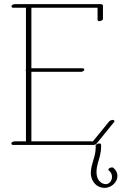

<svg xmlns="http://www.w3.org/2000/svg" viewBox="-20 -697 594 935"><path d="M445.8 12.4C445.8 15.3 446 18.1 446 20.9C446 67.1 423.7 98.7 422.4 142.5C422.3 143.4 422.3 144.2 422.3 145.1C422.3 175.8 439.2 203.4 464.8 213.3C472.9 216.5 480.9 217.9 488.6 217.9C518 217.9 543.2 197.4 549.8 173.8C551.1 168.9 551.7 164.3 551.7 159.8C551.7 142.3 542.6 128.2 531.7 120.1C530.1 118.8 527.8 118.2 525.3 118.2C517.6 118.2 507.7 123.6 507.7 128.9C507.7 130.4 508.5 131.9 510.3 133.2C520.8 141.3 525.4 152.9 525.4 164.2C525.4 182.4 513.3 199.8 494.8 199.8C490.8 199.8 486.5 199 481.9 197.2C458.4 187.9 450 165.4 450 140.1C450 125.6 452.8 110.1 457 95.6C464.1 72.1 472.4 46.6 472.4 16.9C472.4 13.9 472.3 10.8 472.2 7.8C472 3.4 468.2 1.6 463.5 1.6C455.8 1.6 445.8 6.4 445.8 12.4ZM106.4 -350.1V-8.8H51.3C44.4 -8.8 35.2 -4.4 35.2 2.4C35.2 6.3 39.1 8.8 44.9 8.8H435.5C440.9 8.8 447.3 6.3 450.2 2.4L535.2 -102.1C536.6 -103.5 537.1 -105 537.1 -106.4C537.1 -118.2 517.1 -111.8 512.7 -106.9L432.6 -8.8H132.8V-347.2H374C380.9 -347.2 388.2 -351.1 390.1 -356C392.1 -360.8 387.2 -364.7 380.4 -364.7H132.8V-659.2H455.1V-600.6C455.1 -596 459 -594.2 463.9 -594.2C471.5 -594.2 481.4 -598.8 481.4 -604.5V-669.9C481.4 -673.3 477.1 -676.8 471.2 -676.8H51.8C44.9 -676.8 38.1 -672.9 36.1 -668C34.2 -663.1 38.6 -659.2 45.4 -659.2H106.4V-357.9C104.5 -356 104.5 -352.1 106.4 -350.1Z"/></svg>

Font: WireWyrm
Style: Light
Weight: 200
Version: Version 001.000